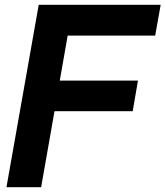

<svg xmlns="http://www.w3.org/2000/svg" viewBox="-20 -783 692 803"><path d="M152 0H7L142 -763H652L629 -634H263L230 -446H557L535 -318H208Z"/></svg>

Font: Open Sauce Sans
Style: Bold Italic
Weight: 700
Italic angle: -10°
Designer: Alfredo Marco Pradil
Foundry: Creative Sauce Fz LLC
Version: Version 1.477